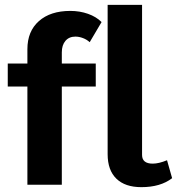

<svg xmlns="http://www.w3.org/2000/svg" viewBox="-20 -762 730 792"><path d="M93 -405H12V-500H93V-559Q93 -633 140.5 -675Q188 -717 270 -717Q309 -717 343 -705Q377 -693 399 -671L350 -588Q338 -599 322 -605Q306 -611 291 -611Q265 -611 250 -593.5Q235 -576 235 -546V-500H375V-405H235V0H93ZM424 -126V-742H566V-123Q566 -87 610 -87Q635 -87 669 -101L690 -27Q642 10 563 10Q496 10 460 -25Q424 -60 424 -126Z"/></svg>

Font: Sarabun ExtraBold
Style: Regular
Weight: 800
Version: Version 1.000; ttfautohint (v1.6)